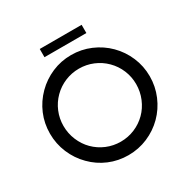

<svg xmlns="http://www.w3.org/2000/svg" viewBox="-175 -946 1097 1112"><g transform="rotate(-30 373.5 -390.0)"><path d="M138 -93Q92 -139 66 -200.5Q40 -262 40 -330Q40 -398 65.5 -458.5Q91 -519 138 -566Q184 -612 244.5 -638Q305 -664 373 -664Q441 -664 502 -638Q563 -612 609 -566Q655 -520 681 -459Q707 -398 707 -330Q707 -262 681 -200.5Q655 -139 609 -93Q563 -47 502 -21Q441 5 373 5Q305 5 244.5 -20.5Q184 -46 138 -93ZM201 -502Q167 -468 148.5 -423.5Q130 -379 130 -330Q130 -280 149 -234.5Q168 -189 201 -156Q235 -122 279.5 -103.5Q324 -85 373 -85Q422 -85 466.5 -103.5Q511 -122 545 -156Q578 -189 597 -234.5Q616 -280 616 -330Q616 -379 597.5 -423.5Q579 -468 545 -502Q511 -536 466.5 -554.5Q422 -573 373 -573Q324 -573 279.5 -554.5Q235 -536 201 -502ZM234 -730V-785H514V-730Z"/></g></svg>

Font: Sulphur Point
Style: Bold
Weight: 700
Designer: Noponies / Dale Sattler
Foundry: Noponies
Version: Version 1.000; ttfautohint (v1.8)